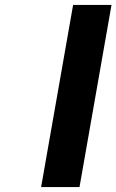

<svg xmlns="http://www.w3.org/2000/svg" viewBox="-20 -760 473 780"><path d="M433 -740 303 0H147L277 -740Z"/></svg>

Font: Fz Poppins
Style: Bold Italic
Weight: 700
Italic angle: -10°
Designer: Ninad Kale (Devanagari), Jonny Pinhorn (Latin)
Foundry: Indian Type Foundry
Version: Vit hóa bi Vntype.Com & FontZin.Com